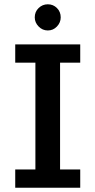

<svg xmlns="http://www.w3.org/2000/svg" viewBox="-20 -875 445 895"><path d="M51 0V-85H145V-583H51V-668H354V-583H260V-85H354V0ZM203 -733Q178 -733 160 -751.5Q142 -770 142 -794Q142 -820 160 -837.5Q178 -855 203 -855Q228 -855 245.5 -837.5Q263 -820 263 -794Q263 -770 245.5 -751.5Q228 -733 203 -733Z"/></svg>

Font: Atkinson Hyperlegible Next Medium
Style: Regular
Weight: 500
Designer: Elliott Scott, Megan Eiswerth, Linus Boman, Theodore Petrosky, Letters from Sweden
Foundry: Applied Design Works, Letters from Sweden
Version: Version 2.001